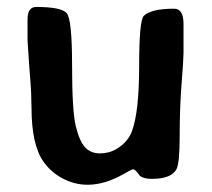

<svg xmlns="http://www.w3.org/2000/svg" viewBox="-20 -523 598 541"><path d="M407.7 -19Q384.3 -19 374 -27.8Q373.5 -28.3 366.7 -37.1Q359.9 -45.9 355.5 -45.9Q350.6 -45.9 331.1 -34.2Q276.4 -2.4 227.1 -2.4Q190.9 -2.4 157.7 -19.5Q124.5 -36.6 102.5 -67.4Q68.8 -115.2 68.8 -219.7L68.4 -233.4Q67.9 -246.6 67.9 -256.3Q67.9 -266.1 65.4 -297.9L62.5 -335.4Q61 -359.9 59.3 -382.1Q57.6 -404.3 57.6 -410.2V-468.3Q57.6 -503.4 82 -503.4Q152.3 -503.4 167.7 -486.3Q183.1 -469.2 183.1 -339.6Q183.1 -210 193.6 -167.2Q204.1 -124.5 220 -107.7Q235.8 -90.8 261.7 -90.8Q287.6 -90.8 308.6 -103.5Q341.3 -123 352.5 -155.3Q372.1 -210.4 372.1 -338.1Q372.1 -465.8 385.3 -478.5Q406.2 -498.5 470.7 -498.5Q497.1 -498.5 497.1 -455.1V-374Q497.1 -356.4 491.7 -287.8Q486.3 -219.2 486.3 -141.1Q486.3 -63 477.1 -45.9Q462.4 -19 407.7 -19Z"/></svg>

Font: Averia Sans
Style: Bold
Weight: 700
Version: Version 1.0